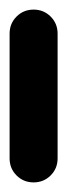

<svg xmlns="http://www.w3.org/2000/svg" viewBox="-20 -380 140 400"><path d="M0 -50H100V-310H0ZM50 -100Q29 -100 14.5 -85.5Q0 -71 0 -50Q0 -29 14.5 -14.5Q29 0 50 0Q71 0 85.5 -14.5Q100 -29 100 -50Q100 -71 85.5 -85.5Q71 -100 50 -100ZM50 -360Q29 -360 14.5 -345.5Q0 -331 0 -310Q0 -289 14.5 -274.5Q29 -260 50 -260Q71 -260 85.5 -274.5Q100 -289 100 -310Q100 -331 85.5 -345.5Q71 -360 50 -360Z"/></svg>

Font: Wavefont SemiBold
Style: Regular
Weight: 600
Version: Version 3.004;gftools[0.9.33]